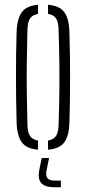

<svg xmlns="http://www.w3.org/2000/svg" viewBox="-20 -625 362 808"><path d="M50 -106Q47.5 -198.5 47.2 -299.2Q47 -400 50 -493.5Q52.5 -548 72.5 -574.5Q92.5 -601 140 -605V-566.5Q117 -562.5 106.8 -547.8Q96.5 -533 95.5 -501Q93.5 -424 92.8 -361.8Q92 -299.5 92.8 -237.2Q93.5 -175 95.5 -98.5Q96.5 -66.5 106.8 -52Q117 -37.5 140 -33.5V5Q92.5 1 72.5 -25.2Q52.5 -51.5 50 -106ZM182 5V-33.5Q205 -37.5 215.2 -52Q225.5 -66.5 226.5 -98.5Q229 -175.5 229.8 -237.8Q230.5 -300 229.8 -362Q229 -424 226.5 -501Q225.5 -533.5 215.5 -548.2Q205.5 -563 182 -566.5V-605Q230 -601 250 -574.5Q270 -548 272 -493.5Q275 -401 275 -300.2Q275 -199.5 272 -106Q270 -51.5 250 -25.2Q230 1 182 5ZM236 163H207.5Q132.5 163 144.5 94.5L155.5 40H186.5L175.5 94.5Q168.5 135 207.5 135H236Z"/></svg>

Font: Big Shoulders Stencil Display Light
Style: Regular
Weight: 300
Designer: Patric King
Foundry: XO Type Co
Version: Version 1.000